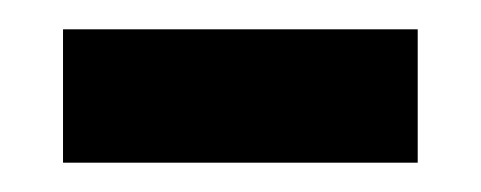

<svg xmlns="http://www.w3.org/2000/svg" viewBox="-20 -338 328 131"><path d="M23 -227V-318H265V-227Z"/></svg>

Font: Noto Serif Myanmar SemiCondensed SemiBold
Style: Regular
Weight: 600
Width: 4
Designer: Ben Mitchell and the Monotype Design Team
Foundry: Monotype Imaging Inc.
Version: Version 2.106; ttfautohint (v1.8.4.7-5d5b)